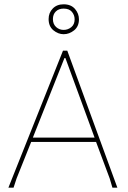

<svg xmlns="http://www.w3.org/2000/svg" viewBox="-20 -873 594 893"><path d="M502.9 0 490.2 -43 426.8 -212.9H125L57.1 -43L43 0H19L272.9 -637.2H293L525.9 0ZM284.2 -603H279.8L132.8 -232.9H419.9ZM275.9 -853Q310.5 -853 329.1 -831.1Q347.2 -809.6 347.2 -783.2Q347.2 -750 324.7 -731.9Q302.2 -713.9 275.9 -713.9Q250.5 -713.9 228 -732.4Q206.1 -751 206.1 -784.2Q206.1 -813.5 225.1 -833Q244.1 -853 275.9 -853ZM275.9 -833Q252.9 -833 239.3 -819.3Q226.1 -806.2 226.1 -784.2Q226.1 -760.7 241.2 -747.1Q255.9 -733.9 275.9 -733.9Q295.9 -733.9 311.5 -746.6Q327.1 -759.3 327.1 -783.2Q327.1 -802.7 314.5 -817.9Q301.8 -833 275.9 -833Z"/></svg>

Font: Datalegreya
Style: Gradient
Weight: 400
Designer: Figs Lab
Foundry: Figs Lab
Version: Version 1.002;PS 001.002;hotconv 1.0.70;makeotf.lib2.5.58329